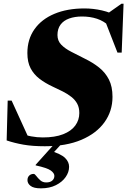

<svg xmlns="http://www.w3.org/2000/svg" viewBox="-20 -765 679 1024"><path d="M562 -626.5Q533.5 -653 497.2 -665Q461 -677 417.5 -677Q378.5 -677 348.8 -666.2Q319 -655.5 302.8 -633.5Q286.5 -611.5 286.5 -578Q286.5 -547.5 306.5 -526.8Q326.5 -506 360.2 -488.8Q394 -471.5 434.5 -451Q475.5 -431 508.5 -404.8Q541.5 -378.5 560.8 -341Q580 -303.5 580 -248.5Q580 -172.5 537.2 -113Q494.5 -53.5 413.8 -19.2Q333 15 219 15Q153 15 105 6.5Q57 -2 15.5 -16L21 -228.5H42L140 -13.5L84.5 -56.5Q115.5 -43.5 146.2 -37.8Q177 -32 208 -32Q273 -32 316.5 -49Q360 -66 381.5 -95.5Q403 -125 403 -162Q403 -191 392 -211.5Q381 -232 361.2 -247.8Q341.5 -263.5 315.5 -276.8Q289.5 -290 260 -303.5Q220.5 -322 190.5 -345Q160.5 -368 143.2 -400.8Q126 -433.5 126 -482Q126 -555.5 163.8 -609Q201.5 -662.5 270 -691.2Q338.5 -720 430.5 -720Q477.5 -720 523.5 -709.5Q569.5 -699 619.5 -673L544 -686L627.5 -745H639L629 -484.5H606.5L533.5 -671.5ZM198 239.5Q160 239.5 143.2 226.5Q126.5 213.5 126.5 196Q126.5 180.5 135.8 171.5Q145 162.5 159.5 162.5Q165.5 162.5 173.8 173.8Q182 185 194.8 196.5Q207.5 208 226.5 208Q247.5 208 258.8 198Q270 188 270 173Q270 158.5 251 144.5Q232 130.5 170 117L170.5 113.5L294.5 -24.5H332.5L219.5 99L244.5 37.5Q305.5 56 327 77.2Q348.5 98.5 348.5 124.5Q348.5 153 330.2 179.2Q312 205.5 278.2 222.5Q244.5 239.5 198 239.5Z"/></svg>

Font: Newsreader 60pt ExtraBold
Style: Italic
Weight: 800
Italic angle: -17°
Designer: Hugues Gentile
Foundry: Production Type
Version: Version 1.003